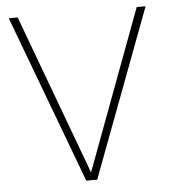

<svg xmlns="http://www.w3.org/2000/svg" viewBox="-49 -706 682 752"><g transform="rotate(-5 291.5 -330.0)"><path d="M303 0H260L13 -660H48L281.5 -30.5L516 -660H551Z"/></g></svg>

Font: League Spartan Thin Thin
Style: Regular
Weight: 250
Version: Version 2.002